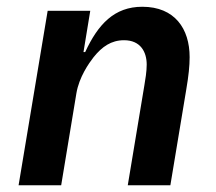

<svg xmlns="http://www.w3.org/2000/svg" viewBox="-20 -548 640 568"><path d="M161 0 206 -272C214 -320 243 -361 257 -379C282 -410 309 -429 347 -429C396 -429 414 -394 414 -357C414 -336 410 -313 407 -295L358 0H484L531 -283C538 -324 541 -353 541 -379C541 -463 497 -528 401 -528C318 -528 270 -476 232 -394H227L247 -516H121L35 0Z"/></svg>

Font: IBM Plex Mono SmBld
Style: Italic
Weight: 600
Italic angle: -9.5°
Monospace: yes
Designer: Mike Abbink, Paul van der Laan, Pieter van Rosmalen
Foundry: Bold Monday
Version: Version 2.004